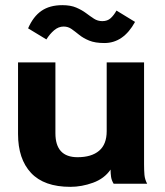

<svg xmlns="http://www.w3.org/2000/svg" viewBox="-20 -713 640 745"><path d="M253 12Q151 12 100.5 -42Q50 -96 50 -193V-471H195V-196Q195 -103 281 -103Q335 -103 364.5 -128Q394 -153 394 -204V-471H539V-75Q539 -52 540.5 -34.5Q542 -17 551 0H421Q413 -13 411 -26.5Q409 -40 409 -55Q385 -20 341 -4Q297 12 253 12ZM432 -672 504 -628Q459 -546 385 -546Q349 -546 326 -555.5Q303 -565 287 -578Q271 -591 257.5 -600.5Q244 -610 227 -610Q207 -610 190 -595.5Q173 -581 160 -560L89 -603Q109 -649 141 -671Q173 -693 222 -693Q254 -693 276 -683.5Q298 -674 314 -662Q330 -650 344.5 -640.5Q359 -631 377 -631Q397 -631 409.5 -642.5Q422 -654 432 -672Z"/></svg>

Font: Inconsolata Expanded Black
Style: Regular
Weight: 900
Width: 7
Monospace: yes
Designer: Raph Levien, Cyreal, Brenton Simpson
Foundry: Raph Levien, Cyreal, Google
Version: Version 3.001; ttfautohint (v1.8.2.53-6de2)